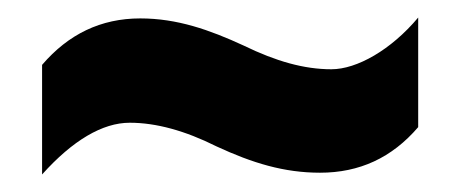

<svg xmlns="http://www.w3.org/2000/svg" viewBox="-20 -462 525 219"><path d="M227 -295C268 -276 304 -265 345 -265C390 -265 427 -282 457 -317V-442C426 -405 387 -383 358 -383C327 -383 295 -392 258 -410C219 -428 182 -441 140 -441C95 -441 58 -423 28 -388V-263C63 -302 97 -322 128 -322C158 -322 191 -313 227 -295Z"/></svg>

Font: Noto Sans Myanmar ExtraCondensed ExtraBold
Style: Regular
Weight: 800
Width: 2
Designer: Monotype Design Team
Foundry: Monotype Imaging Inc.
Version: Version 2.107